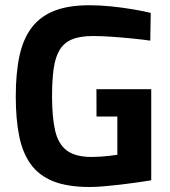

<svg xmlns="http://www.w3.org/2000/svg" viewBox="-20 -715 657 744"><path d="M327.7 9.6Q241.6 9.6 185.9 -12.7Q130.3 -35.1 98.6 -79.4Q66.9 -123.8 54 -189.4Q41.1 -255 41.1 -340.9Q41.1 -432.1 55.5 -498.6Q69.9 -565.1 103.3 -608.7Q136.7 -652.3 191.4 -673.5Q246.1 -694.7 326.4 -694.7Q366.6 -694.7 411.2 -690.2Q455.8 -685.6 496.2 -678.7Q536.6 -671.8 564.1 -665.1L562.3 -557.5Q534.4 -561.7 494.6 -565.6Q454.9 -569.6 414.1 -572.5Q373.3 -575.4 340.3 -575.4Q289.6 -575.4 258.3 -562.1Q227 -548.7 210.4 -520.2Q193.8 -491.8 187.8 -447.7Q181.7 -403.5 181.7 -340.9Q181.7 -261.7 193.5 -209.6Q205.3 -157.5 238.5 -132.1Q271.8 -106.8 335.2 -106.8Q351.3 -106.8 369.5 -108Q387.7 -109.3 405.1 -111.3Q422.6 -113.4 434.7 -115.2V-263.5H354L353.7 -369.3H566V-16.3Q544.4 -12.9 513.4 -8.3Q482.3 -3.8 448.6 0.2Q414.9 4.2 383.2 6.9Q351.5 9.6 327.7 9.6Z"/></svg>

Font: Cairo
Style: Regular
Weight: 400
Designer: Mohamed Gaber, Accademia di Belle Arti di Urbino
Foundry: Kief Type Foundry, Accademia di Belle Arti di Urbino
Version: Version 3.120